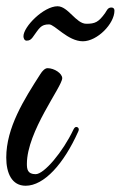

<svg xmlns="http://www.w3.org/2000/svg" viewBox="-47 -583 386 614"><path d="M203 -162C204 -164 205 -167 205 -169C205 -174 201 -177 197 -177C194 -177 191 -175 188 -169C154 -97 94 -26 67 -26C41 -26 39 -42 39 -59C39 -163 152 -306 152 -333C152 -348 127 -365 105 -365C97 -365 88 -356 82 -346C30 -265 -27 -175 -27 -79C-27 -29 -9 11 35 11C94 11 157 -59 203 -162ZM57 -463C79 -493 83 -505 110 -505C128 -505 170 -451 218 -451C264 -451 319 -507 319 -549C319 -556 315 -559 309 -559C297 -559 294 -548 289 -541C268 -512 257 -507 229 -507C196 -507 171 -563 137 -563C93 -563 28 -498 28 -467C28 -461 31 -453 38 -453C48 -453 52 -457 57 -463Z"/></svg>

Font: Mervale Script
Style: Regular
Weight: 400
Designer: Astigmatic (AOETI)
Foundry: Astigmatic (AOETI)
Version: Version 1.000